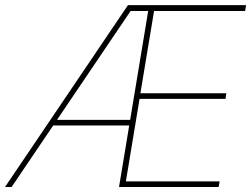

<svg xmlns="http://www.w3.org/2000/svg" viewBox="-44 -748 1004 768"><path d="M-23.9 0 467.8 -727.5H940.4L936.5 -704.1H572.3L517.6 -375H861.3L857.9 -352.5H514.2L459.5 -22.5H834.5L830.6 0H432.1L548.8 -704.1H478.5L2.4 0ZM159.2 -246.1 163.1 -268.6H489.3L485.4 -246.1Z"/></svg>

Font: Inter 24pt Thin
Style: Italic
Weight: 250
Italic angle: -9.3988°
Version: Version 4.001;git-66647c0bb